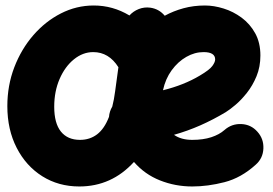

<svg xmlns="http://www.w3.org/2000/svg" viewBox="-20 -592 980 688"><path d="M896.5 -2Q844.2 45.4 784.4 60.8Q724.6 76.2 668.9 76.2Q607.9 76.2 553.2 54.4Q498.5 32.7 460 -11.7Q379.9 76.2 264.2 76.2Q189.9 76.2 131.6 39.6Q73.2 2.9 39.8 -62.3Q6.3 -127.4 6.3 -211.9Q6.3 -285.6 31.2 -350.8Q56.2 -416 99.4 -465.8Q142.6 -515.6 198.2 -543.9Q253.9 -572.3 315.9 -572.3Q384.3 -572.3 443.8 -536.6Q457.5 -551.8 477.3 -559.6Q497.1 -567.4 518.6 -564.5Q549.8 -560.1 570.3 -535.6Q601.6 -552.7 637.7 -562.5Q673.8 -572.3 714.4 -572.3Q746.6 -572.3 781.2 -561.5Q815.9 -550.8 845.9 -528.6Q876 -506.3 894.5 -472.7Q913.1 -439 913.1 -393.1Q913.1 -352.5 899.2 -318.8Q885.3 -285.2 864.5 -259Q843.8 -232.9 823 -215.6Q802.2 -198.2 788.6 -189.9Q743.7 -163.1 697.8 -142.8Q651.9 -122.6 603.5 -108.9Q628.9 -90.8 668.9 -90.8Q708 -90.8 737.1 -100.3Q766.1 -109.9 784.2 -126Q810.1 -148.9 844.7 -147.5Q879.4 -146 902.3 -120.1Q925.3 -94.7 923.8 -59.8Q922.4 -24.9 896.5 -2ZM709.5 -405.3Q677.7 -405.3 647.7 -388.2Q617.7 -371.1 595.2 -340.3Q572.8 -309.6 564 -268.6Q639.2 -287.1 696.3 -321.3Q731 -341.8 741 -355.7Q751 -369.6 751 -378.9Q751 -405.3 709.5 -405.3ZM266.6 -90.8Q301.8 -90.8 327.9 -110.6Q354 -130.4 370.6 -173.3Q372.1 -192.9 382.3 -210Q388.7 -234.9 392.6 -265.1L404.3 -351.1Q370.1 -405.3 314 -405.3Q276.9 -405.3 244.9 -379.4Q212.9 -353.5 193.6 -309.1Q174.3 -264.6 174.3 -209.5Q174.3 -150.4 198.2 -120.6Q222.2 -90.8 266.6 -90.8Z"/></svg>

Font: Mikhak-DS1-FD Black
Style: Regular
Weight: 900
Designer: Amin Abedi
Version: Version 3.2